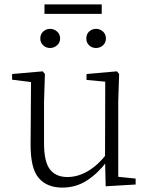

<svg xmlns="http://www.w3.org/2000/svg" viewBox="-20 -838 683 872"><path d="M207 -620Q190 -620 176.5 -632Q163 -644 163 -663Q163 -683 176.5 -695Q190 -707 207 -707Q225 -707 239 -695Q253 -683 253 -663Q253 -644 239 -632Q225 -620 207 -620ZM416 -620Q398 -620 385 -632Q372 -644 372 -663Q372 -683 385 -695Q398 -707 416 -707Q434 -707 447.5 -695Q461 -683 461 -663Q461 -644 447.5 -632Q434 -620 416 -620ZM182 -775V-818H442V-775ZM263 14Q193 14 155.5 -30Q118 -74 119 -185L121 -478L140 -463L35 -476V-502L174 -514L184 -502L180 -377V-188Q180 -103 207 -68.5Q234 -34 286 -34Q334 -34 379.5 -61Q425 -88 463 -137L482 -103H464Q425 -51 375 -18.5Q325 14 263 14ZM460 8 457 -116V-117L458 -467L373 -475V-502L511 -514L521 -502L517 -377V-35L596 -27V0Z"/></svg>

Font: Noto Serif TC
Style: Regular
Weight: 200
Designer: Ryoko NISHIZUKA 西塚涼子 (kana & ideographs); Frank Grießhammer (Latin, Greek & Cyrillic); Wenlong ZHANG 张文龙 (bopomofo); San
Foundry: Adobe
Version: Version 2.001;hotconv 1.1.0;makeotfexe 2.6.0